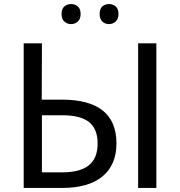

<svg xmlns="http://www.w3.org/2000/svg" viewBox="-20 -928 889 948"><path d="M97 0V-714H187L186 -436H286Q420 -436 487.5 -382Q555 -328 555 -220Q555 -114 486 -57Q417 0 286 0ZM187 -77H286Q376 -77 419 -112Q462 -147 462 -219Q462 -292 419.5 -325.5Q377 -359 286 -359H187ZM662 0V-714H752V0ZM284 -859Q284 -885 298 -896.5Q312 -908 331 -908Q350 -908 364 -896.5Q378 -885 378 -859Q378 -834 364 -821.5Q350 -809 331 -809Q312 -809 298 -821.5Q284 -834 284 -859ZM472 -859Q472 -885 485.5 -896.5Q499 -908 518 -908Q537 -908 551 -896.5Q565 -885 565 -859Q565 -834 551 -821.5Q537 -809 518 -809Q499 -809 485.5 -821.5Q472 -834 472 -859Z"/></svg>

Font: Noto Sans Ambassadori
Style: Regular
Weight: 400
Designer: Monotype Design Team
Foundry: Monotype Imaging Inc.
Version: Version 2.013